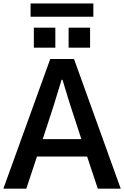

<svg xmlns="http://www.w3.org/2000/svg" viewBox="-24 -1124 739 1144"><path d="M230.5 -294.9H460.9L395.5 -495.1Q388.7 -516.6 380.4 -543Q372.1 -569.3 362.8 -601.1Q353.5 -632.8 348.6 -648.4H342.8Q339.8 -638.7 295.9 -495.1ZM-3.9 0 275.4 -772.5H417L695.3 0H558.6L495.1 -191.4H196.3L132.8 0ZM177.7 -839.8V-959H305.7V-839.8ZM158.2 -1024.4V-1103.5H532.2V-1024.4ZM384.8 -839.8V-959H512.7V-839.8Z"/></svg>

Font: Gothic A1
Style: Bold
Weight: 700
Version: Version 2.50